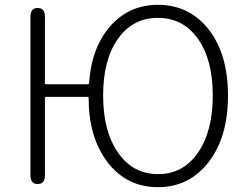

<svg xmlns="http://www.w3.org/2000/svg" viewBox="-20 -762 1024 795"><path d="M347 -356Q347 -361 342 -361H171Q166 -361 166 -356V-36Q166 0 136 0Q106 0 106 -36V-693Q106 -729 136 -729Q166 -729 166 -693V-418Q166 -413 171 -413H343Q349 -413 349 -419Q359 -565 436.5 -653.5Q514 -742 634 -742Q764 -742 844 -640Q924 -538 924 -366Q924 -194 843.5 -90.5Q763 13 634 13Q505 13 426 -89.5Q347 -192 347 -356ZM469 -129.5Q531 -41 634.5 -41Q738 -41 799.5 -129.5Q861 -218 861 -366.5Q861 -515 799.5 -601.5Q738 -688 634 -688Q530 -688 468.5 -601.5Q407 -515 407 -366.5Q407 -218 469 -129.5Z"/></svg>

Font: Resource Han Rounded JP Light
Style: Regular
Weight: 300
Designer: Cyano Hao (round all glyphs); Ryoko NISHIZUKA 西塚涼子 (kana, bopomofo & ideographs); Paul D. Hunt (Latin, Greek & Cyrillic)
Foundry: Cyano Hao
Version: 0.990